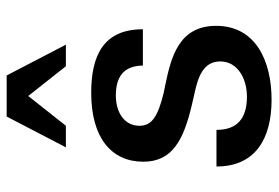

<svg xmlns="http://www.w3.org/2000/svg" viewBox="-146 -654 814 561"><g transform="rotate(-90 260.5 -373.0)"><path d="M55 -147C55 -32 138 14 250 14C363 14 466 -32 466 -148C466 -258 373 -280 291 -297L271 -301C201 -318 174 -336 174 -372C174 -416 213 -441 262 -441C319 -441 349 -417 350 -362H456C456 -479 377 -513 270 -513C139 -513 69 -454 69 -361C69 -277 130 -243 239 -218L265 -212C312 -202 362 -188 362 -136C362 -86 313 -58 259 -58C196 -58 162 -86 162 -147ZM111 -587H174L261 -697L348 -587H411L321 -760H201Z"/></g></svg>

Font: Perun Medium
Style: Regular
Weight: 500
Foundry: Copyright (c) Stefan Peev, Context Ltd, 2016
Version: Version 1.089